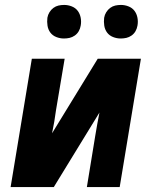

<svg xmlns="http://www.w3.org/2000/svg" viewBox="-20 -758 640 778"><path d="M23 0 109 -520H242L207 -312Q204 -289 200 -265.5Q196 -242 191 -218L376 -520H551L465 0H332L366 -208Q370 -231 374 -254.5Q378 -278 383 -302L198 0ZM469 -602Q453 -602 438 -608Q423 -614 414 -626Q405 -638 402.5 -654Q400 -670 402 -686Q404 -698 410.5 -708.5Q417 -719 426.5 -726Q436 -733 447 -735.5Q458 -738 470 -738Q486 -738 501 -732Q516 -726 525 -714Q534 -702 537 -686Q540 -670 537 -654Q535 -642 529 -631.5Q523 -621 513 -614Q503 -607 492 -604.5Q481 -602 469 -602ZM239 -602Q223 -602 208 -608Q193 -614 184 -626Q175 -638 172.5 -654Q170 -670 172 -686Q174 -698 180.5 -708.5Q187 -719 196.5 -726Q206 -733 217 -735.5Q228 -738 240 -738Q256 -738 271 -732Q286 -726 295 -714Q304 -702 307 -686Q310 -670 307 -654Q305 -642 299 -631.5Q293 -621 283 -614Q273 -607 262 -604.5Q251 -602 239 -602Z"/></svg>

Font: Iosevka Aile Extrabold Oblique
Style: Regular
Weight: 800
Italic angle: -9°
Designer: Belleve Invis
Foundry: Belleve Invis
Version: Version 31.1.0; ttfautohint (v1.8.4)